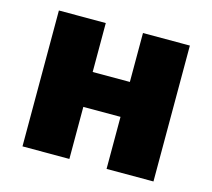

<svg xmlns="http://www.w3.org/2000/svg" viewBox="-85 -654 834 755"><g transform="rotate(15 332.5 -276.5)"><path d="M256.8 -553.2V-354H408.2V-553.2H599.1V0H408.2V-211.9H256.8V0H65.9V-553.2Z"/></g></svg>

Font: OpenSans-ExtraBold
Style: Regular
Weight: 800
Foundry: Ascender Corporation
Version: Version 1.10